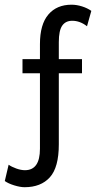

<svg xmlns="http://www.w3.org/2000/svg" viewBox="-86 -613 403 805"><path d="M17.1 171.9Q-1 171.9 -25.9 164.3Q-50.8 156.7 -65.9 146L-49.8 77.6Q-37.6 86.4 -17.8 93.5Q2 100.6 18.6 100.6Q81.5 100.6 81.5 10.7Q81.5 1 81.5 -32.7Q81.5 -66.4 81.5 -114Q81.5 -161.6 81.5 -213.4Q81.5 -265.1 81.5 -311.5Q81.5 -357.9 81.5 -389.9Q81.5 -421.9 81.5 -428.2Q81.5 -510.7 116.7 -552Q151.9 -593.3 213.9 -593.3Q235.4 -593.3 257.8 -586.2Q280.3 -579.1 296.9 -567.4L278.8 -502.9Q249.5 -525.9 216.8 -525.9Q189 -525.9 174.8 -505.4Q160.6 -484.9 160.6 -436.5Q160.6 -400.9 160.6 -335.7Q160.6 -270.5 160.6 -185.8Q160.6 -101.1 160.6 -7.8Q160.6 88.9 123 130.4Q85.4 171.9 17.1 171.9ZM8.3 -305.7V-365.2H257.8V-305.7Z"/></svg>

Font: Harmattan Medium
Style: Regular
Weight: 500
Designer: George W. Nuss III and SIL International
Foundry: SIL International
Version: Version 4.000